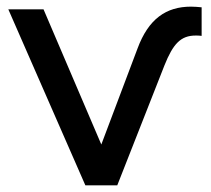

<svg xmlns="http://www.w3.org/2000/svg" viewBox="-20 -558 636 578"><path d="M237 0H333L475 -361C501 -426 524 -451 569 -451C575 -451 581 -451 587 -450V-536C576 -537 566 -538 555 -538C480 -538 427 -501 394 -412L285 -123L111 -530H5Z"/></svg>

Font: Chess Sans Medium
Style: Regular
Weight: 500
Designer: Wolf Bōese
Foundry: Wolf Bōese
Version: Version 7.223;Glyphs 3.3 (3306)